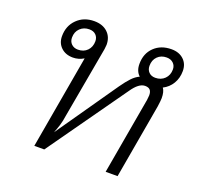

<svg xmlns="http://www.w3.org/2000/svg" viewBox="-107 -702 843 817"><g transform="rotate(20 314.5 -293.0)"><path d="M557 -420Q568 -405 568 -376Q568 -365 564 -337L505 0H451L512 -348Q514 -364 514 -369Q514 -385 507 -393Q500 -401 484 -401Q456 -401 426 -357L173 0H128L202 -423Q179 -409 153 -409Q120 -409 99.5 -428.5Q79 -448 79 -479Q79 -526 109.5 -556Q140 -586 187 -586Q225 -586 247.5 -565Q270 -544 270 -509Q270 -503 268 -489L210 -165Q207 -142 200.5 -121Q194 -100 187 -83L380 -361Q399 -388 415 -405Q431 -422 449 -430Q429 -448 429 -481Q429 -528 459 -557Q489 -586 537 -586Q571 -586 592 -566.5Q613 -547 613 -515Q613 -483 598 -458Q583 -433 557 -420ZM162 -448Q188 -448 204 -464.5Q220 -481 220 -507Q220 -524 209 -535Q198 -546 179 -546Q154 -546 137.5 -530Q121 -514 121 -488Q121 -470 132.5 -459Q144 -448 162 -448ZM571 -507Q571 -524 559.5 -535Q548 -546 529 -546Q504 -546 488 -530Q472 -514 472 -488Q472 -470 483 -459Q494 -448 512 -448Q538 -448 554.5 -464.5Q571 -481 571 -507Z"/></g></svg>

Font: Sarabun ExtraLight
Style: Italic
Weight: 275
Italic angle: -10°
Designer: Suppakit Chalermlarp | Katatrad Co.,Ltd.
Foundry: Cadson Demak Co.,Ltd.
Version: Version 1.000; ttfautohint (v1.6)